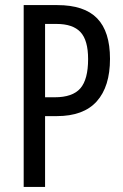

<svg xmlns="http://www.w3.org/2000/svg" viewBox="-20 -734 483 754"><path d="M205 -714Q311 -714 361.5 -662Q412 -610 412 -503Q412 -394 360 -336Q308 -278 203 -278H157V0H73V-714ZM202 -640H157V-352H195Q265 -352 295.5 -387Q326 -422 326 -502Q326 -576 296 -608Q266 -640 202 -640Z"/></svg>

Font: Noto Sans Thai ExtCond
Style: Regular
Weight: 400
Width: 2
Designer: Monotype Design Team
Foundry: Monotype Imaging Inc.
Version: Version 2.002; ttfautohint (v1.8.4.7-5d5b)